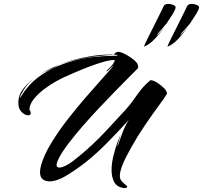

<svg xmlns="http://www.w3.org/2000/svg" viewBox="-20 -915 1030 974"><path d="M829 -678Q835 -694 848 -720Q861 -746 876 -776Q891 -806 905 -834Q919 -862 929 -883Q932 -890 936 -891Q944 -896 956.5 -895Q969 -894 979 -889.5Q989 -885 990 -878Q988 -865 977 -847Q966 -829 954 -811Q949 -808 949.5 -807.5Q950 -807 951 -805L943 -795Q931 -781 920.5 -768.5Q910 -756 902 -748Q900 -745 894.5 -736Q889 -727 891 -731Q902 -742 914 -755Q926 -768 936 -782Q911 -746 883.5 -717Q856 -688 829 -678ZM710 -678Q716 -694 729 -720Q742 -746 757 -776Q772 -806 786 -834Q800 -862 810 -883Q813 -890 817 -891Q825 -896 837.5 -895Q850 -894 860 -889.5Q870 -885 871 -878Q869 -865 858 -847Q847 -829 835 -811Q830 -808 830.5 -807.5Q831 -807 832 -805L824 -795Q812 -781 801.5 -768.5Q791 -756 783 -748Q781 -745 775.5 -736Q770 -727 772 -731Q783 -742 795 -755Q807 -768 817 -782Q792 -746 764.5 -717Q737 -688 710 -678ZM610 39Q574 35 560 9.5Q546 -16 546 -51Q546 -86 555 -123Q564 -160 575 -190Q586 -220 592 -232Q582 -199 578.5 -187Q575 -175 576 -172Q587 -204 601 -241Q615 -278 633 -306Q568 -235 517.5 -184.5Q467 -134 419 -95.5Q371 -57 313 -22Q293 -10 271.5 -2.5Q250 5 231 5Q210 5 196.5 -6Q183 -17 183 -42Q183 -58 189 -79Q204 -130 239.5 -188.5Q275 -247 321 -306.5Q367 -366 414 -420Q461 -474 500 -517.5Q539 -561 559 -586Q538 -569 533 -562Q528 -555 518 -553Q531 -567 543.5 -579Q556 -591 563 -610Q543 -612 507.5 -602Q472 -592 431.5 -576.5Q391 -561 355.5 -545.5Q320 -530 300 -521Q289 -516 262 -501Q235 -486 205 -463.5Q175 -441 153 -414.5Q131 -388 129 -360Q136 -350 136 -342Q136 -330 122 -330Q108 -330 90.5 -346Q73 -362 73 -394Q73 -431 94.5 -460Q116 -489 147 -513Q126 -495 111.5 -475.5Q97 -456 87 -436Q84 -431 82.5 -422.5Q81 -414 84 -420Q98 -448 130.5 -484Q163 -520 220 -553.5Q277 -587 361 -609Q445 -631 562 -632Q576 -632 576 -634Q576 -636 570.5 -637Q565 -638 559 -637Q559 -642 565.5 -647Q572 -652 581 -652Q586 -652 589 -651Q601 -648 623 -636Q645 -624 663 -608Q681 -592 681 -576Q681 -574 680.5 -572Q680 -570 679 -568Q666 -555 636.5 -525.5Q607 -496 567.5 -455.5Q528 -415 484.5 -369Q441 -323 400.5 -276.5Q360 -230 328 -188Q296 -146 280 -115Q267 -90 267 -78Q267 -65 281 -65Q295 -65 315 -75.5Q335 -86 344 -93Q388 -127 420.5 -156Q453 -185 481.5 -213.5Q510 -242 541 -276Q572 -310 614 -355Q639 -382 657 -408Q675 -434 694.5 -459Q714 -484 743 -508Q755 -509 775 -497Q795 -485 811.5 -468.5Q828 -452 827 -439Q815 -419 784 -377Q753 -335 715.5 -280Q678 -225 645 -166Q614 -111 601 -77.5Q588 -44 588 -24Q588 -6 597 4Q606 14 619 24Q625 27 625 32Q625 40 610 39ZM280 -587Q310 -599 353.5 -611Q397 -623 444.5 -630.5Q492 -638 533 -638Q540 -638 546.5 -638Q553 -638 559 -637Q475 -633 405.5 -620Q336 -607 280 -587ZM160 -523Q210 -558 280 -587L273 -583Q248 -569 217.5 -555.5Q187 -542 160 -523ZM147 -513 148 -514H149L150 -515H151L152 -516L153 -517Q154 -518 155 -518Q155 -519 156 -519Q156 -520 156.5 -520Q157 -520 157 -520Q157 -520 158 -521L157 -520L156 -519L155 -518Q154 -518 153 -517Q153 -517 153 -517Q152 -516 152 -516Q151 -516 151 -515Q150 -515 150 -515Q150 -515 149 -514Q149 -514 148.5 -513.5Q148 -513 148 -514Q148 -513 147 -513Z"/></svg>

Font: Smooch
Style: Regular
Weight: 400
Designer: Robert E. Leuschke
Foundry: Robert E. Leuschke
Version: Version 1.010; ttfautohint (v1.8.3)